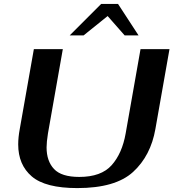

<svg xmlns="http://www.w3.org/2000/svg" viewBox="-20 -951 886 981"><path d="M73 -213Q73 -249 81 -292L153 -700H301L225 -269Q218 -225 218 -198Q218 -128 256 -87.5Q294 -47 385 -47Q497 -47 550.5 -107Q604 -167 622 -269L698 -700H846L774 -292Q750 -155 660 -72.5Q570 10 375 10Q212 10 142.5 -49.5Q73 -109 73 -213ZM497 -931H583L688 -770H617L530 -869L407 -770H336Z"/></svg>

Font: Fahkwang SemiBold
Style: Italic
Weight: 600
Italic angle: -10°
Version: Version 1.000; ttfautohint (v1.6)